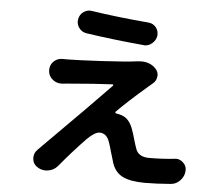

<svg xmlns="http://www.w3.org/2000/svg" viewBox="-56 -862 1113 968"><g transform="rotate(5 500.0 -377.5)"><path d="M352.5 -682.6Q329.1 -686.5 314.5 -706.1Q303.7 -721.7 303.7 -739.3Q303.7 -744.1 304.7 -749Q308.6 -773.4 328.1 -787.1Q343.8 -797.9 361.3 -797.9Q366.2 -797.9 371.1 -796.9Q499 -777.3 659.2 -763.7Q683.6 -761.7 698.2 -743.2Q710 -727.5 710 -710Q710 -705.1 710 -701.2Q706.1 -676.8 686.5 -661.1Q669.9 -647.5 649.4 -647.5Q645.5 -647.5 642.6 -648.4Q491.2 -662.1 352.5 -682.6ZM625 -564.5Q633.8 -565.4 642.6 -565.4Q687.5 -565.4 715.8 -534.2Q728.5 -519.5 728.5 -501Q728.5 -499 727.5 -496.1Q725.6 -473.6 708 -460Q704.1 -456.1 696.8 -450.2Q689.5 -444.3 688.5 -443.4Q581.1 -350.6 533.2 -300.8Q531.2 -298.8 532.7 -296.4Q534.2 -293.9 537.1 -293Q545.9 -292 554.7 -289.6Q563.5 -287.1 573.2 -283.2Q606.4 -268.6 624 -218.8Q628.9 -206.1 638.2 -173.8Q647.5 -141.6 652.3 -128.9Q665 -84 721.7 -84Q788.1 -84 850.6 -90.8Q853.5 -91.8 857.4 -91.8Q877.9 -91.8 893.6 -77.1Q911.1 -61.5 911.1 -39.1Q911.1 -8.8 889.6 13.7Q870.1 35.2 841.8 37.1Q767.6 43 712.9 43Q640.6 43 601.1 24.4Q561.5 5.9 544.9 -41Q539.1 -58.6 528.3 -96.7Q517.6 -134.8 514.6 -141.6Q500 -189.5 462.9 -189.5Q438.5 -189.5 399.4 -150.4Q335 -84 268.6 -3.9Q249 19.5 218.8 23.4Q212.9 24.4 207 24.4Q183.6 24.4 164.1 10.7Q140.6 -4.9 140.6 -35.2Q140.6 -59.6 159.2 -77.1Q166 -84 172.9 -90.8Q435.5 -353.5 508.8 -430.7Q510.7 -432.6 509.8 -435.1Q508.8 -437.5 505.9 -437.5Q431.6 -434.6 273.4 -420.9Q263.7 -419.9 254.9 -418.9Q251 -418.9 246.1 -418.9Q223.6 -418.9 205.1 -433.6Q183.6 -450.2 181.6 -477.5Q181.6 -480.5 181.6 -483.4Q181.6 -506.8 198.2 -524.4Q216.8 -543 243.2 -543Q244.1 -543 244.1 -543Q256.8 -543 269.5 -543Q315.4 -543 441.9 -549.8Q568.4 -556.6 624 -564.5Q624 -564.5 625 -564.5Z"/></g></svg>

Font: Gen Jyuu GothicX Bold
Style: Bold
Weight: 700
Designer: Ryoko NISHIZUKA (kana &amp; ideographs); Paul D. Hunt (Latin, Greek &amp; Cyrillic); Wenlong ZHANG (bopomofo); Sandoll C
Version: Version 1.058.20140828